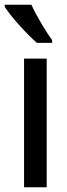

<svg xmlns="http://www.w3.org/2000/svg" viewBox="-37 -786 280 806"><path d="M95 -766H-17V-757C9 -716 79 -639 118 -606H182V-617C156 -653 115 -721 95 -766ZM159 0V-540H64V0Z"/></svg>

Font: Noto Sans Gurmukhi UI ExtraCondensed Medium
Style: Regular
Weight: 500
Width: 2
Designer: Jelle Bosma - Monotype Design Team
Foundry: Monotype Imaging Inc.
Version: Version 2.004